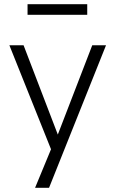

<svg xmlns="http://www.w3.org/2000/svg" viewBox="-20 -716 551 920"><path d="M148 184 232 -19V18L25 -499H93L264 -53H250L422 -499H488L215 184ZM112 -645V-696H398V-645Z"/></svg>

Font: Nunitoga
Style: Light
Weight: 300
Designer: Vernon Adams
Foundry: Vernon Adams
Version: Version 1.0